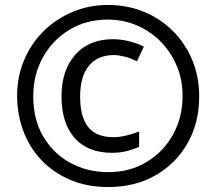

<svg xmlns="http://www.w3.org/2000/svg" viewBox="-20 -744 871 774"><path d="M416 10Q331 10 263 -19Q195 -48 147 -98.5Q99 -149 74 -216Q49 -283 49 -358Q49 -435 77 -501.5Q105 -568 155.5 -618Q206 -668 272.5 -696Q339 -724 415 -724Q493 -724 560 -696.5Q627 -669 677 -619Q727 -569 755 -502Q783 -435 783 -355Q783 -249 736 -166.5Q689 -84 606.5 -37Q524 10 416 10ZM417 -50Q503 -50 571 -91Q639 -132 677.5 -201.5Q716 -271 716 -358Q716 -423 692.5 -478.5Q669 -534 628 -576Q587 -618 532 -641.5Q477 -665 414 -665Q327 -665 259 -623.5Q191 -582 152.5 -512Q114 -442 114 -356Q114 -262 154.5 -193.5Q195 -125 263.5 -87.5Q332 -50 417 -50ZM431 -128Q334 -128 281 -187.5Q228 -247 228 -356Q228 -461 283.5 -523.5Q339 -586 436 -586Q464 -586 497 -578.5Q530 -571 560 -556L532 -497Q506 -510 481.5 -516Q457 -522 439 -522Q374 -522 338.5 -479Q303 -436 303 -354Q303 -274 335 -232.5Q367 -191 438 -191Q461 -191 488.5 -197.5Q516 -204 541 -214V-152Q516 -141 489.5 -134.5Q463 -128 431 -128Z"/></svg>

Font: Noto Sans Gujarati UI ExtraCondensed
Style: Bold
Weight: 700
Width: 2
Designer: Jelle Bosma - Monotype Design Team, Universal Thirst
Foundry: Monotype Imaging Inc.
Version: Version 2.106; ttfautohint (v1.8.4.7-5d5b)